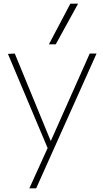

<svg xmlns="http://www.w3.org/2000/svg" viewBox="-20 -810 557 1040"><path d="M139 210 238 -8 23 -518 60 -520 254 -48H256L466 -520H503L176 210ZM282 -570H245L361 -790H403Z"/></svg>

Font: M PLUS 1 ExtraLight
Style: Regular
Weight: 250
Version: Version 1.001